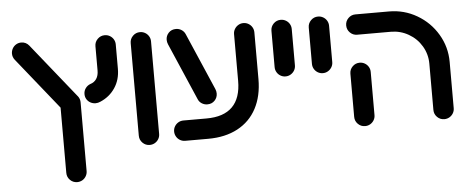

<svg xmlns="http://www.w3.org/2000/svg" viewBox="-47 -636 2195 896"><g transform="rotate(-5 1050.5 -188.0)"><path d="M30 -475.6Q30 -488.1 36.1 -499.3Q42.2 -510.4 53.1 -517Q64.1 -523.7 77.8 -523.7Q88.5 -523.7 98 -519.1Q107.4 -514.4 114.1 -505.9L317.8 -252.2L317.4 -101.1L40.7 -445.9Q30 -459.3 30 -475.6ZM398.9 -211.1Q386.3 -211.1 375.4 -216.9Q364.4 -222.6 357.6 -233.3Q350.7 -244.1 350.7 -258.1Q350.7 -273.3 359.4 -285.4Q368.1 -297.4 381.9 -302.6Q400.7 -308.1 410.9 -323.5Q421.1 -338.9 421.1 -362.6V-476.3Q421.1 -495.9 435 -509.8Q448.9 -523.7 468.5 -523.7Q481.5 -523.7 492.4 -517.4Q503.3 -511.1 509.8 -500.2Q516.3 -489.3 516.3 -476.3V-362.6Q516.3 -311.1 490.7 -273Q465.2 -234.8 421.5 -216.3Q410.4 -211.1 398.9 -211.1ZM234.1 100.4V-221.5Q234.1 -234.4 240.4 -245.4Q246.7 -256.3 257.6 -262.8Q268.5 -269.3 281.5 -269.3Q294.4 -269.3 305.4 -262.8Q316.3 -256.3 322.8 -245.4Q329.3 -234.4 329.3 -221.5V100.4Q329.3 113.3 322.8 124.4Q316.3 135.6 305.4 141.9Q294.4 148.1 281.5 148.1Q261.9 148.1 248 134.3Q234.1 120.4 234.1 100.4Z M586.3 -42.6V-476.3Q586.3 -495.9 600.2 -509.8Q614.1 -523.7 633.7 -523.7Q646.7 -523.7 657.6 -517.4Q668.5 -511.1 675 -500.2Q681.5 -489.3 681.5 -476.3V-42.6Q681.5 -29.6 675 -18.7Q668.5 -7.8 657.6 -1.5Q646.7 4.8 633.7 4.8Q614.1 4.8 600.2 -9.1Q586.3 -23 586.3 -42.6Z M752.2 -47.8Q752.2 -60.7 758.7 -71.7Q765.2 -82.6 776.1 -88.9Q787 -95.2 800 -95.2H908.1Q988.9 -95.2 1029.6 -135.9Q1070.4 -176.7 1070.4 -257.4V-475.9Q1070.4 -488.9 1076.9 -499.8Q1083.3 -510.7 1094.3 -517.2Q1105.2 -523.7 1118.1 -523.7Q1131.1 -523.7 1142 -517.2Q1153 -510.7 1159.3 -499.8Q1165.6 -488.9 1165.6 -475.9V-257.4Q1165.6 -177.8 1134.8 -119.8Q1104.1 -61.9 1045.9 -30.9Q987.8 0 908.1 0H800Q787 0 776.1 -6.3Q765.2 -12.6 758.7 -23.7Q752.2 -34.8 752.2 -47.8ZM875.2 -187.4 759.3 -455.6Q754.8 -466.3 754.8 -476.7Q754.8 -495.9 768 -509.8Q781.1 -523.7 802.2 -523.7Q816.3 -523.7 828 -516.3Q839.6 -508.9 845.2 -496.7L961.1 -228.5Q965.6 -218.1 965.6 -207.4Q965.6 -188.1 952.4 -174.3Q939.3 -160.4 918.1 -160.4Q904.1 -160.4 892.2 -167.8Q880.4 -175.2 875.2 -187.4Z M1245.6 -306.3V-476.3Q1245.6 -495.9 1259.4 -509.8Q1273.3 -523.7 1293 -523.7Q1305.9 -523.7 1316.9 -517.4Q1327.8 -511.1 1334.3 -500.2Q1340.7 -489.3 1340.7 -476.3V-306.3Q1340.7 -293.3 1334.3 -282.4Q1327.8 -271.5 1316.9 -265Q1305.9 -258.5 1293 -258.5Q1280 -258.5 1269.1 -265Q1258.1 -271.5 1251.9 -282.4Q1245.6 -293.3 1245.6 -306.3Z M1420.4 -306.3V-476.3Q1420.4 -495.9 1434.3 -509.8Q1448.1 -523.7 1467.8 -523.7Q1480.7 -523.7 1491.7 -517.4Q1502.6 -511.1 1509.1 -500.2Q1515.6 -489.3 1515.6 -476.3V-306.3Q1515.6 -293.3 1509.1 -282.4Q1502.6 -271.5 1491.7 -265Q1480.7 -258.5 1467.8 -258.5Q1454.8 -258.5 1443.9 -265Q1433 -271.5 1426.7 -282.4Q1420.4 -293.3 1420.4 -306.3Z M1595.2 -42.6V-244.8Q1595.2 -264.4 1609.1 -278.3Q1623 -292.2 1642.6 -292.2Q1655.6 -292.2 1666.5 -285.9Q1677.4 -279.6 1683.9 -268.7Q1690.4 -257.8 1690.4 -244.8V-42.6Q1690.4 -29.6 1683.9 -18.7Q1677.4 -7.8 1666.5 -1.5Q1655.6 4.8 1642.6 4.8Q1623 4.8 1609.1 -9.1Q1595.2 -23 1595.2 -42.6ZM2013.7 4.8Q1994.1 4.8 1980.2 -9.1Q1966.3 -23 1966.3 -42.6V-259.3Q1966.3 -303.7 1943.9 -341.5Q1921.5 -379.3 1883.1 -401.3Q1844.8 -423.3 1800 -423.3H1642.6Q1623 -423.3 1609.1 -437.2Q1595.2 -451.1 1595.2 -471.1Q1595.2 -490.7 1609.1 -504.6Q1623 -518.5 1642.6 -518.5H1800Q1870.7 -518.5 1930.7 -483.5Q1990.7 -448.5 2026.1 -388.9Q2061.5 -329.3 2061.5 -259.3V-42.6Q2061.5 -29.6 2055 -18.7Q2048.5 -7.8 2037.6 -1.5Q2026.7 4.8 2013.7 4.8Z"/></g></svg>

Font: 26F Galaxy Hebrew Extra Bold
Style: Regular
Weight: 800
Designer: C₂₉H₂₅N₃O₅
Version: Version 1.000